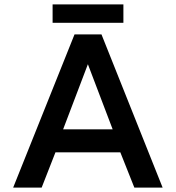

<svg xmlns="http://www.w3.org/2000/svg" viewBox="-20 -856 802 876"><path d="M220 -836H543V-752H220ZM320 -699H443L722 0H593L529 -161H233L170 0H40ZM494 -266 381 -563 268 -266Z"/></svg>

Font: Prompt Medium
Style: Regular
Weight: 500
Designer: Katatrad Team
Foundry: CadsonDemak
Version: Version 1.000